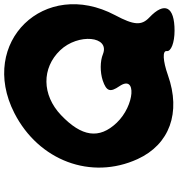

<svg xmlns="http://www.w3.org/2000/svg" viewBox="12 -928 865 930"><g transform="rotate(-90 445.0 -462.5)"><path d="M363 -826C132 -708 37 -454 140 -229C211 -74 365 -18 546 -82C617 -107 666 -109 663 -88C660 -67 704 -50 762 -50C879 -50 904 -98 826 -172C786 -210 788 -246 837 -338C1018 -680 706 -1001 363 -826ZM667 -604C750 -517 736 -362 648 -397C614 -411 561 -411 521 -398C468 -380 462 -362 493 -317C551 -232 399 -243 316 -330C235 -415 248 -500 353 -600C451 -693 581 -694 667 -604Z"/></g></svg>

Font: Hussar Skorodowane
Style: Ky
Weight: 700
Foundry: Cannot Into Space Fonts
Version: Version 0.892